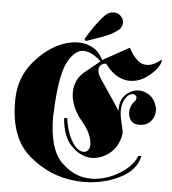

<svg xmlns="http://www.w3.org/2000/svg" viewBox="-60 -958 915 1019"><g transform="rotate(5 397.5 -448.0)"><path d="M465 -646 606 -724Q610 -716 615.5 -707.5Q621 -699 627 -689Q640 -671 658.5 -656Q677 -641 702 -641Q719 -641 738 -649Q757 -657 780 -676V-661Q777 -654 773.5 -647Q770 -640 766 -634Q744 -602 704.5 -575.5Q665 -549 620 -549Q609 -549 598 -551Q587 -553 575 -557Q553 -565 531 -582.5Q509 -600 488 -629Q466 -626 458 -616Q450 -606 450 -593Q450 -590 450.5 -587Q451 -584 451 -582Q453 -573 457 -564.5Q461 -556 465 -550Q488 -515 516.5 -473.5Q545 -432 575 -385V-394Q575 -446 606 -474Q637 -502 674 -502Q706 -502 734 -481Q762 -460 772 -416Q773 -412 773 -409V-403Q773 -369 751 -345Q729 -321 691 -321H684Q681 -321 677 -322Q654 -326 643 -343.5Q632 -361 632 -382Q632 -399 638 -414.5Q644 -430 654 -440Q659 -445 661.5 -450.5Q664 -456 664 -461Q665 -469 658.5 -474.5Q652 -480 643 -480Q638 -480 632.5 -478Q627 -476 621 -472Q617 -469 613.5 -465Q610 -461 606 -456Q596 -440 591.5 -422.5Q587 -405 587 -388Q587 -371 590 -354Q593 -337 597 -321Q601 -306 604 -292.5Q607 -279 607 -268V-263Q607 -261 606 -259Q593 -194 549.5 -159.5Q506 -125 456 -124H450Q393 -127 345.5 -175.5Q298 -224 291 -322L307 -323Q316 -262 334 -224.5Q352 -187 371 -169Q381 -160 391 -156Q401 -152 409 -152Q423 -152 432.5 -163Q442 -174 442 -194Q442 -216 429.5 -246.5Q417 -277 386 -314Q363 -340 346.5 -374Q330 -408 326 -443Q326 -448 325.5 -452.5Q325 -457 325 -462Q325 -493 337.5 -522Q350 -551 378 -574L457 -638Q440 -655 420 -667.5Q400 -680 380 -684Q376 -685 372 -685.5Q368 -686 364 -686Q321 -687 284 -626Q247 -565 236 -401L234 -363Q233 -344 232 -327Q232 -152 302 -83Q372 -14 458 -14H473Q548 -19 614 -60.5Q680 -102 701 -156L717 -157Q702 -81 616 -37.5Q530 6 423 7Q411 7 398.5 6.5Q386 6 373 4Q242 -8 133.5 -99Q25 -190 24 -382V-401Q27 -517 98 -600.5Q169 -684 254 -714Q274 -721 293 -724.5Q312 -728 331 -728Q374 -728 410 -708Q446 -688 465 -645ZM362 -748Q367 -757 373.5 -768Q380 -779 388 -791Q393 -799 398.5 -807Q404 -815 410 -823Q423 -841 435.5 -856.5Q448 -872 457 -881Q469 -893 481 -898Q493 -903 504 -903Q527 -904 542.5 -888Q558 -872 558 -852Q558 -841 552.5 -830Q547 -819 535 -810Q527 -804 518 -798.5Q509 -793 498 -787Q477 -777 447 -766Q417 -755 370 -739Z"/></g></svg>

Font: Fette UNZ Fraktur
Style: Regular
Weight: 900
Foundry: UNZ1 Extensions by Catfonts.de
Version: Version 0.000 2012 initial release